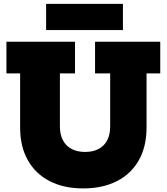

<svg xmlns="http://www.w3.org/2000/svg" viewBox="-20 -986 882 1016"><path d="M483 -765H828V-597.5H755.5V-310.5Q755.5 -211 715 -138.8Q674.5 -66.5 599.2 -27.8Q524 11 420 11Q317 11 242.2 -27.8Q167.5 -66.5 127 -138.8Q86.5 -211 86.5 -310.5V-597.5H14V-765H377V-597.5H297V-317Q297 -274 313 -243.8Q329 -213.5 359 -197.8Q389 -182 430.5 -182Q472.5 -182 502.2 -198Q532 -214 547.5 -244Q563 -274 563 -317V-597.5H483ZM630.5 -965.5V-827H224V-965.5Z"/></svg>

Font: Hepta Slab ExtraBold
Style: Regular
Weight: 800
Designer: Michael LaGattuta
Foundry: Michael LaGattuta
Version: Version 1.102